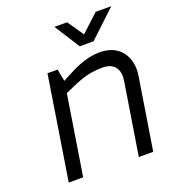

<svg xmlns="http://www.w3.org/2000/svg" viewBox="-134 -829 822 927"><g transform="rotate(-20 277.5 -365.0)"><path d="M252 -730 335 -600H406L544 -730H464L374 -647L317 -730ZM60 0H134L199 -409C282 -446 324 -466 404 -466C455 -466 489 -436 479 -370L420 0H494L553 -370C567 -458 522 -540 416 -540C335 -540 275 -504 208 -469L196 -531H144Z"/></g></svg>

Font: Exo
Style: Regular Italic
Weight: 400
Designer: Natanael Gama
Version: Version 1.00